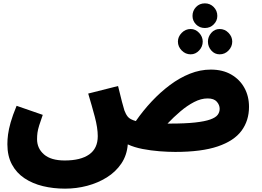

<svg xmlns="http://www.w3.org/2000/svg" viewBox="-20 -893 1560 1145"><path d="M368 232Q298 232 236 217Q174 202 126 170Q78 138 51 87.5Q24 37 24 -33Q24 -61 28 -91.5Q32 -122 43.5 -163Q55 -204 79 -262L235 -208Q221 -169 213.5 -144.5Q206 -120 203.5 -102Q201 -84 201 -63Q201 -8 242.5 28Q284 64 366 64Q461 64 512 28Q563 -8 563 -81Q563 -130 545.5 -196Q528 -262 506 -335L684 -380Q698 -322 707.5 -285.5Q717 -249 722 -234Q730 -212 742.5 -196.5Q755 -181 790 -171Q833 -233 884.5 -288Q936 -343 993.5 -386Q1051 -429 1112.5 -453.5Q1174 -478 1237 -478Q1308 -478 1359 -448.5Q1410 -419 1437.5 -369Q1465 -319 1465 -256Q1465 -174 1420.5 -113.5Q1376 -53 1279 -20Q1182 13 1025 13Q982 13 931 9Q880 5 830.5 -4.5Q781 -14 742 -32Q737 33 703.5 82.5Q670 132 617 165Q564 198 500 215Q436 232 368 232ZM1218 -306Q1179 -306 1137.5 -284.5Q1096 -263 1055.5 -228.5Q1015 -194 979 -156Q986 -156 993 -156Q1085 -156 1143.5 -162.5Q1202 -169 1234 -180.5Q1266 -192 1278 -208Q1290 -224 1290 -244Q1290 -267 1273 -286.5Q1256 -306 1218 -306ZM1202 -726Q1170 -726 1149 -747.5Q1128 -769 1128 -798Q1128 -829 1149 -851Q1170 -873 1202 -873Q1233 -873 1254.5 -851Q1276 -829 1276 -798Q1276 -769 1254.5 -747.5Q1233 -726 1202 -726ZM1117 -569Q1086 -569 1063.5 -592Q1041 -615 1041 -645Q1041 -674 1063.5 -697Q1086 -720 1117 -720Q1146 -720 1167.5 -697Q1189 -674 1189 -645Q1189 -615 1167.5 -592Q1146 -569 1117 -569ZM1290 -569Q1260 -569 1240 -592Q1220 -615 1220 -645Q1220 -674 1240 -697Q1260 -720 1290 -720Q1321 -720 1343 -697Q1365 -674 1365 -645Q1365 -615 1343 -592Q1321 -569 1290 -569Z"/></svg>

Font: Noto Sans Arabic Blk
Style: Regular
Weight: 900
Designer: Monotype Design Team, Nadine Chahine, Nizar Qandah and Khaled Hosny
Foundry: Monotype Imaging Inc.
Version: Version 2.012; ttfautohint (v1.8.4.7-5d5b)